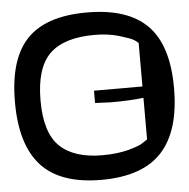

<svg xmlns="http://www.w3.org/2000/svg" viewBox="-51 -750 797 809"><g transform="rotate(-5 347.5 -345.0)"><path d="M11 -349Q11 -530 91.5 -614.5Q172 -699 345 -699Q518 -699 601 -615Q684 -531 684 -350Q684 -169 602 -80Q520 9 346.5 9Q173 9 92 -79.5Q11 -168 11 -349ZM359 -94Q421 -94 469 -106.5Q517 -119 534 -132L552 -144V-320Q499 -313 412 -313L347 -316V-368H552V-552Q546 -558 533.5 -566Q521 -574 474 -588Q427 -602 370 -602Q239 -602 179 -542.5Q119 -483 119 -346Q119 -209 179.5 -151.5Q240 -94 359 -94Z"/></g></svg>

Font: Erica One
Style: Regular
Weight: 400
Designer: Miguel Hernandez
Foundry: Miguel Hernandez
Version: Version 1.003